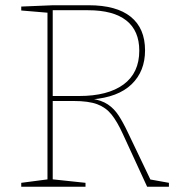

<svg xmlns="http://www.w3.org/2000/svg" viewBox="-20 -712 688 732"><path d="M61 0V-15L168 -29L161 -21V-671L168 -663L61 -672V-687L182 -692H318Q424 -692 478.5 -648Q533 -604 533 -520Q533 -440 481.5 -390.5Q430 -341 330 -333L328 -336Q367 -330 391 -314Q415 -298 432 -272Q449 -246 467 -208L556 -22L546 -29L624 -15V0H541L448 -202Q427 -248 405.5 -275Q384 -302 351 -314.5Q318 -327 260 -327H174L181 -334V-21L174 -29L306 -15V0ZM181 -339 174 -346H282Q391 -346 451 -390Q511 -434 511 -519Q511 -595 461.5 -634Q412 -673 316 -673H174L181 -680Z"/></svg>

Font: Bitter Thin Thin
Style: Regular
Weight: 250
Version: Version 2.002